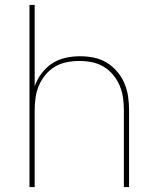

<svg xmlns="http://www.w3.org/2000/svg" viewBox="-20 -755 640 775"><path d="M99 0V-735H120V-407Q130 -435 148 -459Q166 -483 190.5 -499Q215 -515 244.5 -521.5Q274 -528 303 -528Q331 -528 358.5 -522.5Q386 -517 410 -502.5Q434 -488 452.5 -466.5Q471 -445 482 -419Q493 -393 497 -365.5Q501 -338 501 -310V0H480V-310Q480 -335 476.5 -360.5Q473 -386 463 -409.5Q453 -433 436.5 -453Q420 -473 398 -486Q376 -499 350.5 -504Q325 -509 300 -509Q275 -509 249.5 -504Q224 -499 202 -486Q180 -473 163.5 -453Q147 -433 137 -409.5Q127 -386 123.5 -360.5Q120 -335 120 -310V0Z"/></svg>

Font: Zed Sans Thin Extended
Style: Regular
Weight: 100
Width: 7
Designer: Belleve Invis
Foundry: Belleve Invis
Version: Version 1.0.0; ttfautohint (v1.8.4)